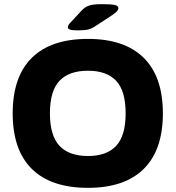

<svg xmlns="http://www.w3.org/2000/svg" viewBox="-20 -895 844 923"><path d="M403 8Q225 8 133 -83Q41 -174 41 -350Q41 -526 133 -617Q225 -708 403 -708Q579 -708 671 -617Q763 -526 763 -350Q763 -174 671 -83Q579 8 403 8ZM403 -145Q493 -145 538.5 -194Q584 -243 584 -350Q584 -458 538.5 -506.5Q493 -555 403 -555Q312 -555 266 -506.5Q220 -458 220 -350Q220 -243 266 -194Q312 -145 403 -145ZM354 -749Q326 -749 316 -753Q306 -757 306 -763Q306 -767 308.5 -773Q311 -779 320 -788L373 -845Q388 -861 407.5 -868Q427 -875 468 -875Q511 -875 530 -871.5Q549 -868 549 -856Q549 -849 542.5 -841Q536 -833 519 -822L438 -769Q422 -758 405 -753.5Q388 -749 354 -749Z"/></svg>

Font: Asap Semi Expanded ExtraBold
Style: Regular
Weight: 800
Width: 6
Designer: Pablo Cosgaya
Foundry: Omnibus-Type
Version: Version 3.001; ttfautohint (v1.8.4.7-5d5b)